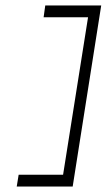

<svg xmlns="http://www.w3.org/2000/svg" viewBox="-20 -610 389 700"><path d="M48 27 41 70H245L349 -590H145L139 -547H301L210 27Z"/></svg>

Font: Charger Sport
Style: HLExtObl
Weight: 100
Designer: Jasper
Foundry: Cannot Into Space Fonts
Version: Version 1.1